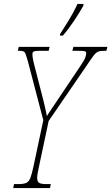

<svg xmlns="http://www.w3.org/2000/svg" viewBox="-20 -951 563 971"><path d="M47 0 51 -20H74Q99 -20 112.5 -26Q126 -32 133.5 -51Q141 -70 149 -108L199 -343L121 -641Q111 -677 105.5 -685.5Q100 -694 80 -694H70L75 -714H231L226 -694H181Q159 -694 151.5 -691Q144 -688 144 -677Q144 -668 146 -655.5Q148 -643 154 -620L199 -445Q204 -426 208.5 -405Q213 -384 217 -364Q230 -384 244 -405Q258 -426 271 -445L385 -615Q407 -647 411.5 -660.5Q416 -674 416 -681Q416 -690 409 -692Q402 -694 375 -694H346L351 -714H523L518 -694H505Q486 -694 475.5 -689.5Q465 -685 453.5 -670Q442 -655 420 -622L226 -339L177 -108Q168 -69 168 -51Q168 -32 178.5 -26Q189 -20 214 -20H237L233 0ZM283 -771 284 -779Q305 -811 329 -850.5Q353 -890 372 -931H402V-923Q384 -890 355 -846.5Q326 -803 298 -771Z"/></svg>

Font: Noto Serif ExtraCondensed Thin
Style: Italic
Weight: 100
Width: 2
Italic angle: -12°
Designer: Monotype Design Team
Foundry: Monotype Imaging Inc.
Version: Version 2.013